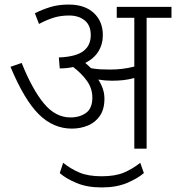

<svg xmlns="http://www.w3.org/2000/svg" viewBox="-20 -652 772 842"><path d="M438 -219Q438 -173 418 -144Q398 -115 365.5 -101.5Q333 -88 295 -88Q214 -88 150.5 -150.5Q87 -213 26 -359L75 -376Q121 -261 172 -199Q223 -137 289 -137Q330 -137 357.5 -157Q385 -177 385 -224Q385 -264 361.5 -297Q338 -330 301 -358Q273 -352 242 -352L238 -400Q312 -403 345 -427.5Q378 -452 378 -498Q378 -541 351.5 -562.5Q325 -584 283 -584Q246 -584 215.5 -574.5Q185 -565 151 -547L133 -594Q165 -610 200.5 -621Q236 -632 281 -632Q352 -632 391.5 -595Q431 -558 431 -498Q431 -458 411.5 -426.5Q392 -395 354 -376Q367 -365 379 -353Q400 -349 421 -348Q442 -347 462 -347Q490 -347 515.5 -350Q541 -353 569 -360V-574H492V-622H732V-574H623V0H569V-310Q544 -303 520 -300.5Q496 -298 471 -298Q442 -298 411 -303Q423 -285 430.5 -264Q438 -243 438 -219ZM426 170Q362 170 315.5 150.5Q269 131 242 107L257 62Q291 89 329 105Q367 121 426 121Q485 121 523 105Q561 89 595 62L611 107Q583 131 536.5 150.5Q490 170 426 170Z"/></svg>

Font: Noto Sans Light
Style: Italic
Weight: 300
Italic angle: -12°
Designer: Monotype Design Team
Foundry: Monotype Imaging Inc.
Version: Version 2.013; ttfautohint (v1.8.4.7-5d5b)